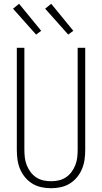

<svg xmlns="http://www.w3.org/2000/svg" viewBox="-20 -988 540 1016"><path d="M250 8Q224 8 198.5 2.5Q173 -3 151 -16.5Q129 -30 112.5 -50Q96 -70 86 -94Q76 -118 72.5 -143.5Q69 -169 69 -195V-735H109V-195Q109 -174 111.5 -153.5Q114 -133 121.5 -114Q129 -95 141.5 -78Q154 -61 171.5 -49.5Q189 -38 209 -33.5Q229 -29 250 -29Q271 -29 291 -33.5Q311 -38 328.5 -49.5Q346 -61 358.5 -78Q371 -95 378.5 -114Q386 -133 388.5 -153.5Q391 -174 391 -195V-735H431V-195Q431 -169 427.5 -143.5Q424 -118 414 -94Q404 -70 387.5 -50Q371 -30 349 -16.5Q327 -3 301.5 2.5Q276 8 250 8ZM341 -805 219 -942 251 -968 368 -825ZM171 -805 49 -942 81 -968 198 -825Z"/></svg>

Font: Iosevka Term Curly Extralight
Style: Regular
Weight: 200
Designer: Belleve Invis
Foundry: Belleve Invis
Version: Version 32.3.0